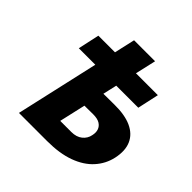

<svg xmlns="http://www.w3.org/2000/svg" viewBox="-196 -952 1125 1125"><g transform="rotate(45 366.5 -389.0)"><path d="M117 0 293 -778H467L321 -138H413Q455 -138 481 -159Q507 -180 513 -212Q519 -238 512 -258Q505 -278 485.5 -290Q466 -302 430 -302L334 -301L359 -429L478 -430Q564 -431 618.5 -406Q673 -381 694.5 -332.5Q716 -284 701 -214Q687 -150 643 -101.5Q599 -53 526 -26.5Q453 0 351 0ZM97 -516 126 -649H619L590 -516Z"/></g></svg>

Font: Ysabeau Black
Style: Italic
Weight: 900
Italic angle: -12°
Version: Version 2.000;gftools[0.9.27.dev2+g8671c4b]